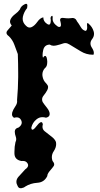

<svg xmlns="http://www.w3.org/2000/svg" viewBox="-20 -639 523 1000"><path d="M72.3 330.6Q65.4 318.8 65.4 307.6Q65.4 294.4 75.7 282.2Q95.2 260.3 111.3 243.2Q126.5 232.9 126.5 221.7Q126.5 217.3 124 212.9Q116.7 199.2 99.1 199.2Q95.7 199.2 92.3 199.7Q55.7 193.4 55.2 160.6Q55.2 156.2 55.2 151.9Q55.2 124 60.5 101.6Q64.5 93.8 64.5 85.9Q64.5 79.6 62 72.3Q57.1 59.1 57.1 48.3Q57.1 48.3 57.1 44.9Q57.6 38.1 61.5 33.2Q65.9 27.8 77.1 24.9Q93.3 13.2 93.3 -0.5Q93.3 -6.3 90.3 -12.7Q83 -27.8 67.4 -27.8Q61 -27.8 52.7 -25.4Q44.4 -31.7 43 -39.1Q42.5 -42 42.5 -44.4Q42.5 -49.3 43.9 -54.2Q48.8 -69.3 60.1 -85.4Q69.3 -98.6 69.3 -111.8Q69.3 -114.7 68.8 -117.2Q74.2 -177.2 74.7 -237.3Q74.7 -237.3 74.7 -257.3Q74.7 -307.1 72.8 -357.4Q64 -380.9 54.7 -406.2Q45.4 -431.6 26.4 -450.2Q13.7 -459 13.7 -468.3Q13.7 -474.6 19.5 -481Q33.7 -496.6 41 -505.9Q33.2 -515.6 32.2 -523.9Q32.2 -524.9 32.2 -525.9Q32.2 -533.2 35.6 -539.6Q42.5 -553.2 58.6 -565.4Q74.7 -577.1 83.5 -589.8Q88.9 -607.4 108.4 -616.7Q112.8 -619.1 116.2 -619.1Q122.6 -619.1 122.6 -609.4Q122.6 -604.5 121.1 -596.7Q105 -577.6 99.1 -551.8Q98.1 -546.4 98.1 -541Q98.1 -521.5 114.3 -505.9Q122.1 -497.6 129.4 -496.1Q131.8 -495.6 134.3 -495.6Q139.2 -495.6 144 -497.6Q159.7 -504.4 174.3 -524.9Q188.5 -545.4 205.6 -548.8Q205.6 -548.3 205.6 -547.9Q205.6 -527.3 225.1 -514.6Q230.5 -510.7 234.9 -510.7Q244.6 -510.7 244.6 -534.2Q243.2 -539.1 243.2 -543.5Q243.2 -551.3 248 -555.2Q250 -556.6 251.5 -556.6Q254.4 -556.6 254.4 -547.9Q254.4 -544.9 253.9 -540.5Q253.9 -523.9 269.5 -509.8Q281.2 -498.5 288.6 -498.5Q291 -498.5 293 -499.5Q296.9 -501 297.4 -507.3Q297.4 -508.8 297.4 -510.3Q297.4 -516.1 294.9 -526.4Q293 -531.7 293 -535.6Q293 -545.9 306.2 -545.9Q308.6 -545.9 311.5 -545.4Q325.7 -543.5 336.4 -543.5Q343.8 -543.5 349.1 -544.4Q353.5 -545.4 357.4 -545.4Q363.3 -545.4 368.2 -543Q376 -539.6 380.4 -528.8Q390.6 -515.6 400.4 -498.5Q410.2 -481 426.3 -478Q434.1 -481.4 434.1 -497.1Q434.1 -500.5 433.6 -504.4Q433.1 -507.8 433.1 -510.7Q433.1 -519 436.5 -519Q438.5 -519 441.9 -515.1Q460 -500 467.3 -477.1Q469.7 -469.7 469.7 -462.9Q469.7 -447.3 458.5 -433.6Q451.2 -423.3 451.2 -412.6Q451.2 -401.9 458.5 -390.6Q468.8 -375 468.8 -363.3Q468.8 -358.4 466.8 -354Q466.8 -354 463.4 -354Q429.7 -354 400.9 -371.6Q370.6 -390.6 341.3 -407.7Q330.6 -414.6 319.8 -414.6Q314 -414.6 308.6 -412.6Q292 -406.7 274.9 -402.8Q267.6 -400.9 260.3 -400.9Q259.3 -400.9 257.3 -400.9Q248 -400.9 239.3 -406.7Q211.4 -406.2 205.1 -378.4Q201.7 -363.3 201.7 -352.5Q201.7 -343.8 204.1 -337.9Q207 -343.3 210 -345.7Q212.9 -347.7 215.3 -347.7Q224.6 -346.7 226.1 -319.3Q226.1 -319.3 226.1 -315.9Q226.1 -292 213.9 -284.2Q200.7 -269.5 200.7 -250.5Q200.7 -247.1 201.2 -243.2Q204.6 -219.2 221.2 -204.1Q230 -194.8 230.5 -186.5Q230.5 -178.2 226.6 -170.4Q219.2 -155.8 207 -141.1Q199.2 -131.8 199.2 -121.1Q199.2 -114.7 202.1 -107.9Q209.5 -96.2 224.6 -77.6Q238.8 -59.6 238.8 -45.4Q238.8 -38.1 234.4 -33.2Q230 -28.3 219.7 -25.9Q210 -28.8 201.2 -28.8Q184.1 -28.8 170.4 -17.6Q149.4 -1 143.1 25.9Q143.6 31.7 145 34.2Q147 36.6 149.4 36.6Q156.7 35.6 168.9 19.5Q181.2 2.9 190.9 -2Q192.9 -2.9 194.8 -2.9Q196.8 -2.9 198.2 -2Q201.7 0 203.1 8.8Q201.2 15.6 201.2 21Q201.2 34.2 211.4 43.5Q226.1 55.7 243.2 68.4Q252 74.7 259.8 82.5Q267.6 90.3 271.5 100.6Q272.5 106 272.5 111.3Q272.5 129.4 260.3 147.9Q250 163.1 250 179.7Q250 189 253.4 198.7Q262.2 209 262.2 217.3Q262.2 221.7 259.8 225.6Q252.4 236.3 241.7 248.5Q235.8 254.9 231.4 262.2Q226.6 269.5 226.1 278.3Q210 311 174.3 313Q138.7 315.4 111.8 332.5Q103.5 339.4 90.8 341.3Q89.8 341.3 87.4 341.3Q77.1 341.3 72.3 330.6Z"/></svg>

Font: Brazier Flame
Style: Regular
Weight: 400
Designer: Walter E Stewart
Version: 0.1